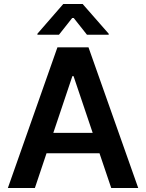

<svg xmlns="http://www.w3.org/2000/svg" viewBox="-20 -945 733 965"><path d="M19.5 0 268.6 -707H424.8L674.8 0H539.1L480 -174.8H213.9L155.3 0ZM445.8 -277.3 349.6 -562.5H343.8L248 -277.3ZM346.7 -859.4 276.4 -770.5H168V-775.4L297.9 -924.8H395.5L526.4 -775.4V-770.5H417Z"/></svg>

Font: Pretendard SemiBold
Style: Regular
Weight: 600
Designer: Base glyphs from Inter by Rasmus Andersson; Hangeul glyphs from Noto Sans CJK(Source Han Sans) by Jang Soo-young and Kan
Foundry: Kil Hyung-jin
Version: Version 1.309